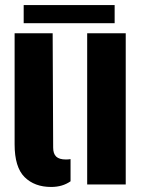

<svg xmlns="http://www.w3.org/2000/svg" viewBox="-20 -732 566 762"><path d="M38 -159V-600H189L191 -146Q191 -122 203 -110.5Q215 -99 242 -99Q251 -99 260 -100.5V-12.5Q228 10 183 10Q117 10 77.5 -29.2Q38 -68.5 38 -159ZM326 0V-600H479V0ZM74 -712H435V-640H74Z"/></svg>

Font: Big Shoulders Stencil Text Thin Black
Style: Regular
Weight: 900
Version: Version 2.001